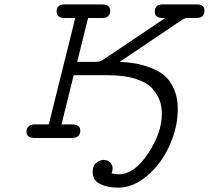

<svg xmlns="http://www.w3.org/2000/svg" viewBox="-20 -631 955 878"><path d="M101.1 -28.8Q101.1 -34.7 103 -41.3Q105 -47.9 113.5 -54.9Q122.1 -62 136.2 -62H203.1L324.2 -548.8H274.9Q238.8 -548.8 238.8 -578.1Q238.8 -611.3 275.9 -610.8H446.8Q483.9 -610.8 483.9 -582Q483.9 -549.8 449.2 -548.8H382.8L333 -348.1H421.9L436 -350.1L450.2 -356.9L735.8 -548.8H723.1Q688 -548.8 688 -578.1Q688 -611.3 725.1 -610.8H880.9Q915 -610.8 915 -582Q915 -548.8 877.9 -548.8H835.9Q826.2 -548.8 814.9 -542L527.8 -348.1Q567.9 -346.2 599.9 -340.6Q631.8 -335 669.9 -320.6Q708 -306.2 733.4 -284.2Q758.8 -262.2 775.9 -223.1Q793 -184.1 793 -132.8Q793 -47.9 754.9 35.6Q716.8 119.1 652.8 173.1Q588.9 227.1 520 227.1Q472.2 227.1 438 210.4Q403.8 193.8 403.8 154.8Q403.8 126 420.9 113Q438 100.1 454.1 100.1Q471.2 100.1 483.2 111.6Q495.1 123 495.1 140.1Q495.1 148.9 490.2 162.1Q512.2 166 523.9 166Q593.8 166 657 71Q720.2 -23.9 720.2 -110.8Q720.2 -141.6 711.2 -168.7Q702.1 -195.8 678 -224.4Q653.8 -252.9 601.3 -270Q548.8 -287.1 473.1 -287.1H316.9L261.2 -62H310.1Q347.2 -62 347.2 -33.2Q347.2 0 306.2 0H138.2Q101.1 0 101.1 -28.8Z"/></svg>

Font: CMU Typewriter Text Variable Width
Style: Italic
Weight: 500
Italic angle: -14.04°
Version: Version 0.7.0